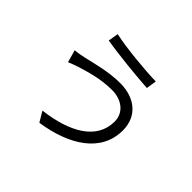

<svg xmlns="http://www.w3.org/2000/svg" viewBox="-176 -1043 1351 1351"><g transform="rotate(45 500.0 -367.5)"><path d="M720 -333C720 -154 549 -58 306 -28L351 48C610 9 805 -113 805 -330C805 -473 699 -552 557 -552C442 -552 328 -520 258 -504C228 -497 194 -491 166 -489L192 -396C216 -406 245 -417 276 -427C335 -444 433 -477 549 -477C652 -477 720 -417 720 -333ZM300 -783 287 -707C400 -687 602 -667 713 -660L725 -737C627 -738 410 -758 300 -783Z"/></g></svg>

Font: Noto Sans CJK JP
Style: Regular
Weight: 400
Designer: Ryoko NISHIZUKA 西塚涼子 (kana, bopomofo & ideographs); Paul D. Hunt (Latin, Greek & Cyrillic); Sandoll Communications 산돌커뮤니
Foundry: Adobe
Version: Version 2.004;hotconv 1.0.118;makeotfexe 2.5.65603